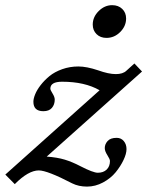

<svg xmlns="http://www.w3.org/2000/svg" viewBox="-68 -687 556 725"><path d="M334 -543.9Q311 -543.9 296.6 -558.1Q282.2 -572.3 282.2 -594.2Q282.2 -623 304.7 -645.3Q327.1 -667.5 355.5 -667.5Q378.9 -667.5 393.6 -653.3Q408.2 -639.2 408.2 -617.2Q408.2 -588.4 386 -566.2Q363.8 -543.9 334 -543.9ZM409.7 -124Q409.7 -106.4 398.4 -82.8Q387.2 -59.1 368.7 -36.4Q350.1 -13.7 321 2Q292 17.6 260.7 17.6Q229 17.6 204.6 5.4Q110.4 -43.5 78.6 -43.5Q39.1 -43.5 -12.2 8.3L-47.9 -27.8L308.1 -346.2Q252 -378.4 166.5 -378.4Q122.1 -378.4 122.1 -352.1Q122.1 -347.2 130.4 -334Q138.7 -320.8 138.7 -311Q138.7 -292 127.9 -279.5Q117.2 -267.1 95.7 -267.1Q58.1 -267.1 58.1 -302.7Q58.1 -314.5 64.7 -330.8Q71.3 -347.2 85.4 -365.5Q99.6 -383.8 118.9 -399.7Q138.2 -415.5 167 -425.8Q195.8 -436 228 -436Q259.3 -436 302.7 -421.4Q342.3 -407.2 369.1 -407.2Q396 -407.2 409.2 -419.9L439.5 -447.3L468.3 -417L108.4 -95.7Q148.4 -92.8 176.5 -84.2Q204.6 -75.7 235.4 -59.6Q283.7 -34.7 301.3 -34.7Q322.3 -34.7 334.7 -46.6Q347.2 -58.6 347.2 -79.1Q347.2 -85.9 337.4 -101.1Q327.6 -116.2 327.6 -127.9Q327.6 -142.6 338.4 -154.5Q349.1 -166.5 372.6 -166.5Q389.2 -166.5 399.4 -154.3Q409.7 -142.1 409.7 -124Z"/></svg>

Font: Elstob 14pt Medium
Style: Italic
Weight: 500
Italic angle: -20°
Designer: Peter S. Baker
Version: Version 1.015